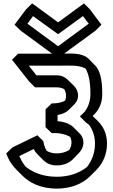

<svg xmlns="http://www.w3.org/2000/svg" viewBox="-20 -1064 668 1134"><path d="M315 -87C356 -87 389 -102 410 -123L445 -159C478 -192 484 -242 450 -276L415 -311L414 -312C395 -331 363 -345 320 -348V-385C350 -390 371 -400 385 -414L420 -449L421 -450C452 -482 445 -529 416 -558L380 -593C364 -608 343 -619 317 -619H195L150 -676H319C387 -676 445 -682 485 -659C504 -628 514 -581 514 -508C514 -467 501 -432 481 -405L452 -376L487 -341C493 -337 500 -331 505 -328C528 -298 541 -260 541 -215C541 -162 523 -115 494 -78C448 -41 387 -20 316 -20C230 -20 171 -48 131 -80C111 -105 100 -129 94 -142L179 -184C185 -172 191 -163 201 -153L236 -118C253 -101 278 -87 315 -87ZM315 -158C290 -158 272 -164 256 -173C239 -200 236 -230 236 -230L201 -265L53 -193L17 -158C17 -158 31 -108 77 -62L112 -27C152 13 216 50 316 50C397 50 466 23 513 -24L548 -59C588 -99 612 -153 612 -215C612 -270 593 -313 561 -346L560 -347L527 -379L538 -390C567 -419 584 -459 584 -508C584 -600 569 -650 541 -679H540L505 -715C464 -756 398 -747 319 -747H87L51 -711L152 -583L187 -548H317C333 -548 348 -544 360 -537C371 -516 374 -491 364 -469C345 -459 319 -453 285 -453L249 -418V-313L285 -278C334 -280 369 -270 394 -256C407 -232 404 -203 389 -178C370 -166 344 -158 315 -158ZM504 -924 323 -791 142 -924 175 -969 323 -862 470 -969ZM544 -883 579 -918 511 -1009 476 -1044 323 -932 170 -1044 134 -1009 66 -918 102 -883 323 -721Z"/></svg>

Font: Hussar Press
Style: Bold
Weight: 700
Foundry: Cannot Into Space Fonts
Version: Version 1.43